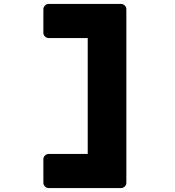

<svg xmlns="http://www.w3.org/2000/svg" viewBox="-20 -795 890 974"><path d="M621 -748V132Q621 143 613 151Q605 159 594 159H227Q216 159 208 151Q200 143 200 132V13Q200 2 208 -6Q216 -14 227 -14H425V-602H227Q216 -602 208 -610Q200 -618 200 -629V-748Q200 -759 208 -767Q216 -775 227 -775H594Q605 -775 613 -767Q621 -759 621 -748Z"/></svg>

Font: Rubik Mono One
Style: Regular
Weight: 400
Designer: Hubert and Fischer with Elvire Volk Leonovitch (Cyrillic Expansion: Cyreal)
Foundry: Hubert and Fischer with Elvire Volk Leonovitch
Version: Version 2.000